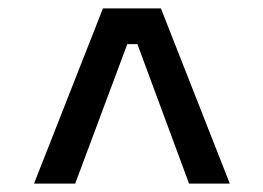

<svg xmlns="http://www.w3.org/2000/svg" viewBox="-20 -747 627 457"><path d="M61 -310 225 -727H363L527 -310H430L307 -642H283L159 -310Z"/></svg>

Font: Cazoo Sans Medium
Style: Regular
Weight: 500
Designer: Jonathan Barnbrook, Julián Moncada
Foundry: Barnbrook Fonts
Version: Version 2.000;Glyphs 3.3 (3337)